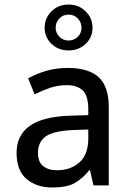

<svg xmlns="http://www.w3.org/2000/svg" viewBox="-20 -813 561 842"><path d="M327.6 -100.1Q366.7 -133.8 367.2 -205.1V-245.1L300.8 -242.7Q212.4 -238.8 179.2 -213.9Q146.5 -189 146.5 -143.1Q146.5 -103 168.9 -85Q191.9 -66.4 229.5 -66.4Q288.1 -65.9 327.6 -100.1ZM106.9 -471.2Q139.2 -489.3 183.1 -502.4Q227.5 -515.1 277.3 -515.1Q368.7 -515.1 413.1 -474.1Q457 -433.1 457 -343.3V-4.4V-2V0H454.6H452.6H393.6H391.6H389.6V-2L389.2 -3.4L374 -69.3Q342.8 -30.3 308.6 -10.7Q290.5 -0.5 265.6 4.4Q240.7 9.3 209 9.3Q141.1 9.3 97.2 -27.3Q52.7 -64.5 52.7 -142.6Q52.7 -219.2 109.9 -260.7Q167 -301.8 288.6 -305.7L367.2 -308.1V-333.5Q367.2 -393.6 342.8 -416.5Q318.4 -439.5 272.5 -439.5Q235.4 -439.5 200.7 -428.2Q166 -416.5 136.2 -401.4L134.3 -400.4L131.8 -399.4L130.9 -401.4L129.9 -403.8L105 -465.8L104 -467.8L103 -469.2L105 -470.2ZM224.1 -691.4Q224.1 -668.5 240.5 -651.9Q256.8 -635.3 280.8 -635.3Q304.2 -635.3 320.8 -651.4Q337.4 -667.5 337.4 -691.4Q337.4 -715.3 321 -732.2Q304.7 -749 280.8 -749Q256.3 -749 240.2 -731.9Q224.1 -714.8 224.1 -691.4ZM385.7 -691.4Q385.7 -648.9 355.5 -620.4Q325.2 -591.8 280.8 -591.8Q235.8 -591.8 205.8 -620.6Q175.8 -649.4 175.8 -691.4Q175.8 -733.4 205.8 -763.2Q235.8 -793 280.8 -793Q325.7 -793 355.7 -763.2Q385.7 -733.4 385.7 -691.4Z"/></svg>

Font: MAUL
Style: Regular
Weight: 400
Designer: MAUL
Version: Version 1.0; 2020; ttfautohint (v1.8.3)